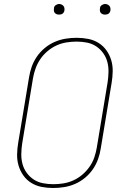

<svg xmlns="http://www.w3.org/2000/svg" viewBox="-20 -932 640 960"><path d="M246 8Q216 8 188 2.5Q160 -3 136.5 -17.5Q113 -32 97 -54.5Q81 -77 73 -103.5Q65 -130 65.5 -159.5Q66 -189 71 -218L125 -544Q129 -571 138.5 -598Q148 -625 164.5 -649Q181 -673 204 -692Q227 -711 253.5 -722.5Q280 -734 308 -738.5Q336 -743 363 -743Q393 -743 421 -737.5Q449 -732 472.5 -717.5Q496 -703 512 -680.5Q528 -658 536 -631.5Q544 -605 543.5 -575.5Q543 -546 538 -517L484 -191Q480 -164 470.5 -137Q461 -110 444.5 -86Q428 -62 405 -43Q382 -24 355.5 -12.5Q329 -1 301 3.5Q273 8 246 8ZM247 -11Q271 -11 296.5 -15Q322 -19 346.5 -30Q371 -41 391.5 -58.5Q412 -76 427.5 -98Q443 -120 451.5 -145Q460 -170 464 -194L518 -520Q522 -546 522.5 -572.5Q523 -599 516.5 -623Q510 -647 495.5 -667Q481 -687 460.5 -700.5Q440 -714 415 -719Q390 -724 363 -724Q339 -724 313 -720Q287 -716 263 -705Q239 -694 218 -676.5Q197 -659 182 -637Q167 -615 158 -590Q149 -565 145 -541L91 -215Q87 -189 86.5 -162.5Q86 -136 92.5 -112Q99 -88 113.5 -68Q128 -48 148.5 -34.5Q169 -21 194.5 -16Q220 -11 247 -11ZM505 -859Q499 -859 493.5 -861Q488 -863 484 -867.5Q480 -872 479.5 -878.5Q479 -885 480 -891Q480 -896 482.5 -900Q485 -904 489 -906.5Q493 -909 497 -910.5Q501 -912 506 -912Q512 -912 517.5 -909.5Q523 -907 527 -902.5Q531 -898 532 -891.5Q533 -885 532 -879Q531 -874 528.5 -870Q526 -866 522.5 -863.5Q519 -861 514.5 -860Q510 -859 505 -859ZM275 -859Q269 -859 263.5 -861Q258 -863 254 -867.5Q250 -872 249.5 -878.5Q249 -885 250 -891Q250 -896 252.5 -900Q255 -904 259 -906.5Q263 -909 267 -910.5Q271 -912 276 -912Q282 -912 287.5 -909.5Q293 -907 297 -902.5Q301 -898 302 -891.5Q303 -885 302 -879Q301 -874 298.5 -870Q296 -866 292.5 -863.5Q289 -861 284.5 -860Q280 -859 275 -859Z"/></svg>

Font: Iosevka Thin Extended Oblique
Style: Regular
Weight: 100
Width: 7
Italic angle: -9°
Monospace: yes
Designer: Belleve Invis
Foundry: Belleve Invis
Version: Version 32.5.0; ttfautohint (v1.8.4)